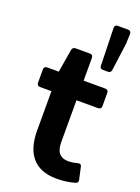

<svg xmlns="http://www.w3.org/2000/svg" viewBox="-148 -833 663 908"><g transform="rotate(20 184.0 -379.0)"><path d="M329.1 -562.5 347.7 -701.2 349.6 -752C349.6 -761.7 343.8 -767.6 334 -767.6H282.2C272.5 -767.6 266.6 -762.7 266.6 -752L271.5 -563.5C271.5 -552.7 277.3 -547.9 287.1 -547.9H312.5C322.3 -547.9 328.1 -553.7 329.1 -562.5ZM326.2 -92.8C312.5 -88.9 295.9 -85.9 282.2 -85.9C234.4 -85.9 218.8 -115.2 218.8 -159.2V-370.1H328.1C337.9 -370.1 343.8 -376 343.8 -385.7V-453.1C343.8 -462.9 337.9 -468.8 328.1 -468.8H218.8V-584C218.8 -593.8 212.9 -599.6 203.1 -599.6H129.9C121.1 -599.6 115.2 -593.8 113.3 -585L93.8 -468.8H35.2C25.4 -468.8 19.5 -462.9 19.5 -453.1V-385.7C19.5 -376 25.4 -370.1 35.2 -370.1H92.8V-171.9C92.8 -61.5 140.6 10.7 256.8 10.7C294.9 10.7 324.2 4.9 348.6 -2C357.4 -3.9 361.3 -11.7 359.4 -20.5L345.7 -82C343.8 -92.8 335.9 -95.7 326.2 -92.8Z"/></g></svg>

Font: Ed Sans Neue SemiBold
Style: Regular
Weight: 600
Designer: Stephen Hutchings
Version: Version 1.004;PS 001.004;hotconv 1.0.88;makeotf.lib2.5.64775